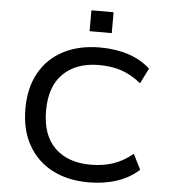

<svg xmlns="http://www.w3.org/2000/svg" viewBox="-60 -962 911 1027"><g transform="rotate(5 395.5 -449.0)"><path d="M453 10Q341 10 258 -33.5Q175 -77 129 -158.5Q83 -240 83 -353Q83 -466 128.5 -547Q174 -628 257.5 -671Q341 -714 453 -714Q537 -714 605.5 -691.5Q674 -669 723 -624L682 -542Q630 -584 576.5 -602Q523 -620 456 -620Q335 -620 264.5 -552Q194 -484 194 -353Q194 -221 264 -153Q334 -85 456 -85Q523 -85 576.5 -103Q630 -121 682 -163L723 -81Q674 -36 605.5 -13Q537 10 453 10ZM389 -796V-908H508V-796Z"/></g></svg>

Font: Nunito Sans 7pt SemiExpanded Medium
Style: Regular
Weight: 500
Width: 6
Designer: Vernon Adams
Foundry: Vernon Adams
Version: Version 3.101;gftools[0.9.27]